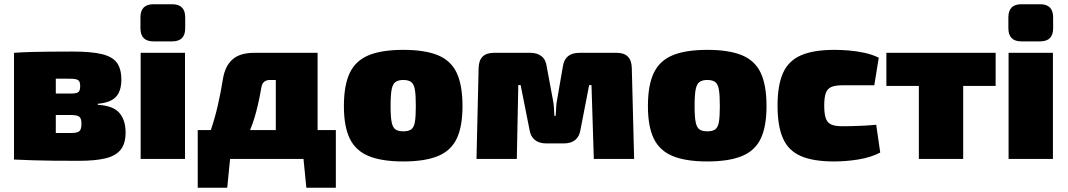

<svg xmlns="http://www.w3.org/2000/svg" viewBox="-20 -749 5033 905"><path d="M322 -506Q408 -506 458 -494.5Q508 -483 530 -454.5Q552 -426 552 -373Q552 -320 526.5 -292.5Q501 -265 441 -260V-255Q513 -251 542.5 -217Q572 -183 572 -124Q572 -72 548.5 -43Q525 -14 476.5 -2.5Q428 9 352 9Q284 9 232 8.5Q180 8 135.5 6.5Q91 5 46 3L60 -124Q84 -123 152.5 -122.5Q221 -122 315 -122Q334 -122 344.5 -125.5Q355 -129 359.5 -138.5Q364 -148 364 -166Q364 -191 353.5 -199Q343 -207 314 -207H59V-308H314Q332 -308 341.5 -311Q351 -314 354.5 -322Q358 -330 358 -343Q358 -357 354 -364.5Q350 -372 340 -375Q330 -378 312 -378Q254 -378 211 -378.5Q168 -379 132 -379Q96 -379 60 -376L46 -500Q87 -503 127 -504Q167 -505 214.5 -505.5Q262 -506 322 -506ZM243 -500V3H46V-500Z M852 -500V0H643V-500ZM792 -729Q853 -729 853 -667V-616Q853 -554 792 -554H703Q642 -554 642 -616V-667Q642 -729 703 -729Z M1465 -500V-372H1252Q1218 -372 1212 -337Q1197 -250 1178.5 -190.5Q1160 -131 1134.5 -86.5Q1109 -42 1073 0H916Q950 -66 971.5 -129Q993 -192 1007 -253.5Q1021 -315 1031 -378Q1041 -438 1076 -469Q1111 -500 1178 -500ZM1065 -5 1051 136H912V-5ZM1563 -136V0H912V-136ZM1563 -5V136H1424L1410 -5ZM1477 -500V0H1280V-500Z M1881 -514Q1983 -514 2044.5 -488.5Q2106 -463 2133 -405Q2160 -347 2160 -249Q2160 -153 2133 -96Q2106 -39 2044.5 -13.5Q1983 12 1881 12Q1779 12 1717.5 -13.5Q1656 -39 1628.5 -96Q1601 -153 1601 -249Q1601 -347 1628.5 -405Q1656 -463 1717.5 -488.5Q1779 -514 1881 -514ZM1881 -372Q1857 -372 1844 -362.5Q1831 -353 1826 -327Q1821 -301 1821 -249Q1821 -199 1826 -173.5Q1831 -148 1844 -139Q1857 -130 1881 -130Q1905 -130 1918 -139Q1931 -148 1935.5 -173.5Q1940 -199 1940 -249Q1940 -301 1935.5 -327Q1931 -353 1918 -362.5Q1905 -372 1881 -372Z M2887 -500Q2956 -500 2958 -429L2969 0H2779L2768 -348H2757L2716 -137Q2711 -105 2691 -89Q2671 -73 2638 -73H2555Q2522 -73 2501.5 -89Q2481 -105 2476 -137L2434 -348H2423L2416 0H2226L2236 -429Q2238 -500 2308 -500H2480Q2512 -500 2532.5 -484Q2553 -468 2557 -435L2586 -279Q2590 -260 2591 -241.5Q2592 -223 2593 -203H2599Q2601 -223 2601.5 -241.5Q2602 -260 2606 -279L2633 -435Q2642 -500 2711 -500Z M3314 -514Q3416 -514 3477.5 -488.5Q3539 -463 3566 -405Q3593 -347 3593 -249Q3593 -153 3566 -96Q3539 -39 3477.5 -13.5Q3416 12 3314 12Q3212 12 3150.5 -13.5Q3089 -39 3061.5 -96Q3034 -153 3034 -249Q3034 -347 3061.5 -405Q3089 -463 3150.5 -488.5Q3212 -514 3314 -514ZM3314 -372Q3290 -372 3277 -362.5Q3264 -353 3259 -327Q3254 -301 3254 -249Q3254 -199 3259 -173.5Q3264 -148 3277 -139Q3290 -130 3314 -130Q3338 -130 3351 -139Q3364 -148 3368.5 -173.5Q3373 -199 3373 -249Q3373 -301 3368.5 -327Q3364 -353 3351 -362.5Q3338 -372 3314 -372Z M3913 -514Q3944 -514 3981 -511Q4018 -508 4055 -500Q4092 -492 4122 -477L4101 -347Q4053 -347 4017 -347Q3981 -347 3949 -347Q3917 -347 3898.5 -339Q3880 -331 3872.5 -310.5Q3865 -290 3865 -251Q3865 -212 3872.5 -191Q3880 -170 3898.5 -162Q3917 -154 3949 -154Q3966 -154 3991.5 -154.5Q4017 -155 4048 -156.5Q4079 -158 4110 -161L4129 -30Q4085 -7 4027 2.5Q3969 12 3911 12Q3813 12 3754.5 -13.5Q3696 -39 3670.5 -97Q3645 -155 3645 -251Q3645 -348 3671 -405.5Q3697 -463 3756 -488.5Q3815 -514 3913 -514Z M4520 -500V0H4311V-500ZM4673 -500V-344H4158V-500Z M4943 -500V0H4734V-500ZM4883 -729Q4944 -729 4944 -667V-616Q4944 -554 4883 -554H4794Q4733 -554 4733 -616V-667Q4733 -729 4794 -729Z"/></svg>

Font: Exo 2 Black
Style: Regular
Weight: 900
Designer: Natanael Gama
Foundry: Natanael Gama
Version: Version 2.010